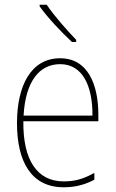

<svg xmlns="http://www.w3.org/2000/svg" viewBox="-20 -784 490 814"><path d="M178 -764H148V-757C182 -709 241 -647 285 -606H303V-615C262 -658 211 -715 178 -764ZM235 -537C111 -537 52 -420 52 -262C52 -98 113 10 250 10C301 10 342 -2 380 -22V-51C333 -25 298 -15 250 -15C137 -15 77 -106 79 -270H397V-297C397 -425 353 -537 235 -537ZM235 -512C331 -512 373 -418 372 -294H80C88 -439 147 -512 235 -512Z"/></svg>

Font: Noto Sans Oriya Cond Thin
Style: Regular
Weight: 100
Width: 3
Designer: Amélie Bonet and Sol Matas
Foundry: Google LLC
Version: Version 2.006